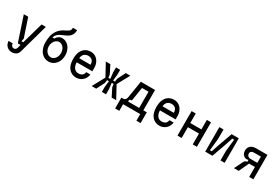

<svg xmlns="http://www.w3.org/2000/svg" viewBox="92 -2082 5216 3595"><g transform="rotate(30 2700.0 -285.0)"><path d="M218 120Q238 120 254.5 108.5Q271 97 277 74L297 0H238L62 -530H157L290 -133L276 -70H316L446 -530H538L363 98Q348 152 309 176Q270 200 217 200Q159 200 114.5 160Q70 120 64 46H154Q157 83 175 101.5Q193 120 218 120Z M1030 -246Q1030 -292 1012.5 -330.5Q995 -369 965 -390.5Q935 -412 900 -412Q864 -412 833.5 -390Q803 -368 785 -330Q767 -292 767 -246Q767 -201 785 -163Q803 -125 833.5 -103.5Q864 -82 900 -82Q935 -82 965 -103.5Q995 -125 1012.5 -162.5Q1030 -200 1030 -246ZM675 -276Q675 -348 688.5 -413.5Q702 -479 744.5 -541Q787 -603 867 -644L892 -657Q931 -676 949 -688.5Q967 -701 976.5 -719.5Q986 -738 986 -770H1076Q1076 -707 1052 -667Q1028 -627 994 -606Q960 -585 905 -562Q858 -542 831 -527.5Q804 -513 780 -487Q756 -461 743 -421H786Q801 -455 835.5 -478.5Q870 -502 910 -502Q971 -502 1019 -467.5Q1067 -433 1093.5 -374.5Q1120 -316 1120 -246Q1120 -173 1091 -115Q1062 -57 1012 -24.5Q962 8 900 8Q837 8 785.5 -28Q734 -64 704.5 -128.5Q675 -193 675 -276Z M1280 -269Q1280 -360 1308 -423Q1336 -486 1387 -518Q1438 -550 1505 -550Q1563 -550 1609 -520Q1655 -490 1681.5 -436.5Q1708 -383 1708 -315V-245H1370Q1370 -195 1386 -157.5Q1402 -120 1430.5 -100Q1459 -80 1495 -80Q1547 -80 1578 -102.5Q1609 -125 1616 -175H1706Q1698 -115 1666.5 -73Q1635 -31 1591.5 -10.5Q1548 10 1505 10Q1402 10 1341 -62Q1280 -134 1280 -269ZM1501 -460Q1451 -460 1415.5 -431Q1380 -402 1372 -335H1618Q1616 -402 1583 -431Q1550 -460 1501 -460Z M2145 -530V-422L2130 -290H2170L2180 -357L2267 -530H2365L2221 -265L2365 0H2267L2180 -173L2170 -240H2130L2145 -108V0H2055V-108L2070 -240H2030L2020 -173L1933 0H1835L1979 -265L1835 -530H1933L2020 -357L2030 -290H2070L2055 -422V-530Z M2425 143V-90H2452Q2480 -90 2496.5 -99Q2513 -108 2521.5 -125.5Q2530 -143 2535 -173L2592 -530H2900V-90H2975V143H2885V0H2515V143ZM2810 -90V-440H2669L2622 -144L2572 -130V-90Z M3080 -269Q3080 -360 3108 -423Q3136 -486 3187 -518Q3238 -550 3305 -550Q3363 -550 3409 -520Q3455 -490 3481.5 -436.5Q3508 -383 3508 -315V-245H3170Q3170 -195 3186 -157.5Q3202 -120 3230.5 -100Q3259 -80 3295 -80Q3347 -80 3378 -102.5Q3409 -125 3416 -175H3506Q3498 -115 3466.5 -73Q3435 -31 3391.5 -10.5Q3348 10 3305 10Q3202 10 3141 -62Q3080 -134 3080 -269ZM3301 -460Q3251 -460 3215.5 -431Q3180 -402 3172 -335H3418Q3416 -402 3383 -431Q3350 -460 3301 -460Z M3780 -234V0H3690V-530H3780V-324H4020V-530H4110V0H4020V-234Z M4710 0H4620V-201L4647 -464H4607L4547 -283L4445 0H4290V-530H4380V-329L4353 -66H4393L4449 -235L4555 -530H4710Z M5240 -1V-216H5113L5013 -1H4910L4996 -174Q5005 -193 5014.5 -204.5Q5024 -216 5042 -222L5069 -231V-271Q5029 -257 4995.5 -271.5Q4962 -286 4943 -319Q4924 -352 4924 -389Q4924 -453 4965 -491.5Q5006 -530 5083 -530H5330V-1ZM5240 -440H5089Q5054 -440 5034 -423.5Q5014 -407 5014 -380Q5014 -361 5023 -344Q5032 -327 5049 -316.5Q5066 -306 5089 -306H5240Z"/></g></svg>

Font: Fliege Mono Thin
Style: Regular
Weight: 100
Version: Version 0.020;Glyphs 3.3 (3306)